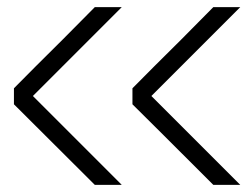

<svg xmlns="http://www.w3.org/2000/svg" viewBox="-20 -520 708 540"><path d="M580 0Q413.3 -166.7 352.5 -226.7V-271.7Q406.7 -326.7 489.2 -408.3L580 -500H655.8L405.8 -250L655.8 0ZM246.7 0Q80 -166.7 19.2 -226.7V-271.7Q73.3 -326.7 155.8 -408.3L246.7 -500H322.5L72.5 -250L322.5 0Z"/></svg>

Font: 0xA000
Style: Regular
Weight: 400
Version: Version 0.1